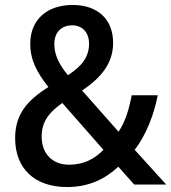

<svg xmlns="http://www.w3.org/2000/svg" viewBox="-20 -837 690 774"><path d="M273 -817C170 -817 102 -758 102 -661C102 -593 130 -544 175 -486C89 -432 41 -376 41 -280C41 -159 118 -83 250 -83C337 -83 402 -114 457 -165L521 -93H650L523 -233C571 -296 601 -377 616 -453H511C500 -396 485 -346 458 -306L311 -472C385 -522 436 -580 436 -664C436 -761 372 -817 273 -817ZM271 -735C310 -735 339 -708 339 -661C339 -610 313 -572 254 -534C219 -575 199 -616 199 -659C199 -710 231 -735 271 -735ZM231 -422 397 -233C361 -196 317 -173 258 -173C192 -173 148 -217 148 -286C148 -347 177 -383 231 -422Z"/></svg>

Font: Noto Sans Kannada UI SemiCondensed Medium
Style: Regular
Weight: 500
Width: 4
Designer: Jelle Bosma - Monotype Design Team
Foundry: Monotype Imaging Inc.
Version: Version 2.005